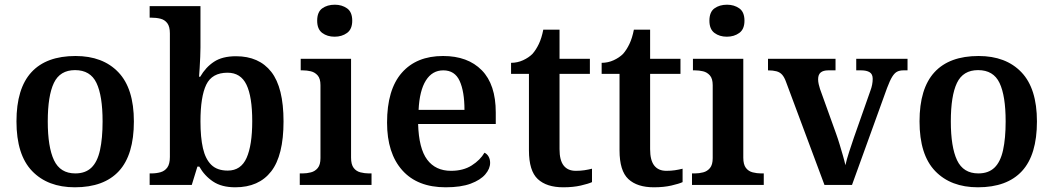

<svg xmlns="http://www.w3.org/2000/svg" viewBox="-20 -786 4477 816"><path d="M298 10Q183 10 116.5 -59Q50 -128 50 -270Q50 -410 113.5 -479Q177 -548 301 -548Q417 -548 483 -479Q549 -410 549 -270Q549 -128 485.5 -59Q422 10 298 10ZM300 -49Q343 -49 368.5 -73.5Q394 -98 405 -148Q416 -198 416 -270Q416 -379 390 -433.5Q364 -488 299 -488Q235 -488 209 -433.5Q183 -379 183 -270Q183 -161 209.5 -105Q236 -49 300 -49Z M980 10Q922 10 885.5 -14.5Q849 -39 827 -78H819L795 0H616V-49H624Q644 -49 662 -54Q680 -59 691 -74Q702 -89 702 -119V-644Q702 -673 691 -687.5Q680 -702 662 -706.5Q644 -711 622 -711H616V-760H832V-584Q832 -569 831 -544.5Q830 -520 828.5 -496.5Q827 -473 826 -460H831Q854 -500 889.5 -523.5Q925 -547 983 -547Q1081 -547 1133 -480.5Q1185 -414 1185 -270Q1185 -125 1132.5 -57.5Q1080 10 980 10ZM948 -61Q1004 -61 1028 -115Q1052 -169 1052 -271Q1052 -375 1027.5 -426Q1003 -477 947 -477Q881 -477 856.5 -426Q832 -375 832 -270Q832 -202 842.5 -156Q853 -110 878 -85.5Q903 -61 948 -61Z M1254 0V-49H1267Q1284 -49 1301.5 -53.5Q1319 -58 1330.5 -72Q1342 -86 1342 -114V-424Q1342 -452 1330 -465.5Q1318 -479 1301 -483Q1284 -487 1267 -487H1258V-536H1472V-116Q1472 -87 1483 -72.5Q1494 -58 1512 -53.5Q1530 -49 1547 -49H1559V0ZM1402 -630Q1371 -630 1349.5 -646Q1328 -662 1328 -698Q1328 -735 1349.5 -750.5Q1371 -766 1403 -766Q1433 -766 1455 -750.5Q1477 -735 1477 -698Q1477 -662 1455 -646Q1433 -630 1402 -630Z M1874 10Q1754 10 1689.5 -62.5Q1625 -135 1625 -265Q1625 -405 1687.5 -476.5Q1750 -548 1863 -548Q1968 -548 2027.5 -487.5Q2087 -427 2087 -308V-259H1757Q1760 -155 1795.5 -107.5Q1831 -60 1897 -60Q1949 -60 1985 -83Q2021 -106 2039 -137Q2050 -132 2056.5 -120.5Q2063 -109 2063 -94Q2063 -69 2042.5 -45Q2022 -21 1980.5 -5.5Q1939 10 1874 10ZM1954 -319Q1954 -397 1933.5 -442Q1913 -487 1864 -487Q1817 -487 1790 -444Q1763 -401 1759 -319Z M2374 10Q2303 10 2265.5 -25Q2228 -60 2228 -147V-472H2152V-519Q2179 -519 2203 -530Q2227 -541 2243 -557Q2258 -574 2270 -599Q2282 -624 2289 -660H2358V-536H2487V-472H2358V-152Q2358 -105 2375.5 -82.5Q2393 -60 2427 -60Q2447 -60 2463.5 -62.5Q2480 -65 2496 -69V-12Q2481 -5 2448.5 2.5Q2416 10 2374 10Z M2759 10Q2688 10 2650.5 -25Q2613 -60 2613 -147V-472H2537V-519Q2564 -519 2588 -530Q2612 -541 2628 -557Q2643 -574 2655 -599Q2667 -624 2674 -660H2743V-536H2872V-472H2743V-152Q2743 -105 2760.5 -82.5Q2778 -60 2812 -60Q2832 -60 2848.5 -62.5Q2865 -65 2881 -69V-12Q2866 -5 2833.5 2.5Q2801 10 2759 10Z M2921 0V-49H2934Q2951 -49 2968.5 -53.5Q2986 -58 2997.5 -72Q3009 -86 3009 -114V-424Q3009 -452 2997 -465.5Q2985 -479 2968 -483Q2951 -487 2934 -487H2925V-536H3139V-116Q3139 -87 3150 -72.5Q3161 -58 3179 -53.5Q3197 -49 3214 -49H3226V0ZM3069 -630Q3038 -630 3016.5 -646Q2995 -662 2995 -698Q2995 -735 3016.5 -750.5Q3038 -766 3070 -766Q3100 -766 3122 -750.5Q3144 -735 3144 -698Q3144 -662 3122 -646Q3100 -630 3069 -630Z M3321 -437Q3314 -457 3304.5 -468Q3295 -479 3280 -483Q3265 -487 3244 -487V-536H3531V-487H3500Q3479 -487 3468 -478Q3457 -469 3457 -449Q3457 -439 3459.5 -428Q3462 -417 3465 -408L3533 -219Q3541 -197 3548.5 -172Q3556 -147 3562.5 -124.5Q3569 -102 3573 -84Q3578 -107 3589 -141Q3600 -175 3609 -201L3679 -400Q3684 -413 3686.5 -426Q3689 -439 3689 -451Q3689 -471 3676 -479Q3663 -487 3640 -487H3619V-536H3837V-487H3820Q3804 -487 3793 -481.5Q3782 -476 3772 -460Q3762 -444 3750 -412L3601 0H3484Z M4136 10Q4021 10 3954.5 -59Q3888 -128 3888 -270Q3888 -410 3951.5 -479Q4015 -548 4139 -548Q4255 -548 4321 -479Q4387 -410 4387 -270Q4387 -128 4323.5 -59Q4260 10 4136 10ZM4138 -49Q4181 -49 4206.5 -73.5Q4232 -98 4243 -148Q4254 -198 4254 -270Q4254 -379 4228 -433.5Q4202 -488 4137 -488Q4073 -488 4047 -433.5Q4021 -379 4021 -270Q4021 -161 4047.5 -105Q4074 -49 4138 -49Z"/></svg>

Font: Noto Serif Kannada SemiBold
Style: Regular
Weight: 600
Version: Version 2.003